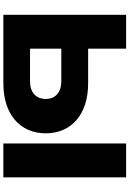

<svg xmlns="http://www.w3.org/2000/svg" viewBox="171 -962 790 1173"><g transform="rotate(90 566.5 -375.0)"><path d="M489 0C679 0 794 -103 794 -259C794 -415 679 -518 489 -518H277V-750H70V0ZM277 -354H476C544 -354 584 -318 584 -259C584 -199 544 -163 476 -163H277ZM856 0H1063V-750H856Z"/></g></svg>

Font: Bounded
Style: Bold
Weight: 700
Designer: Vlad Churkin
Version: Version 3.0